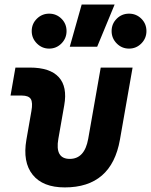

<svg xmlns="http://www.w3.org/2000/svg" viewBox="-20 -815 665 845"><path d="M265.1 9.8Q168.5 9.8 123.8 -45.9Q79.1 -101.6 96.2 -200.2L118.2 -326.2Q125 -363.8 115.5 -379.2Q106 -394.5 75.7 -394.5H26.4L47.9 -517.6H111.3Q200.2 -517.6 238.8 -475.3Q277.3 -433.1 262.7 -351.6L236.8 -204.1Q221.2 -115.7 287.1 -115.7Q352.5 -115.7 368.2 -204.1L423.3 -517.6H563.5L507.8 -200.2Q470.7 9.8 265.1 9.8ZM287.1 -609.4 339.4 -794.9H484.4L407.7 -609.4ZM547.9 -601.1Q516.1 -601.1 493.7 -623.8Q471.2 -646.5 471.2 -678.2Q471.2 -710.4 493.7 -732.7Q516.1 -754.9 547.9 -754.9Q579.6 -754.9 602.1 -732.7Q624.5 -710.4 624.5 -678.2Q624.5 -646.5 602.1 -623.8Q579.6 -601.1 547.9 -601.1ZM196.3 -601.1Q165 -601.1 142.3 -623.8Q119.6 -646.5 119.6 -678.2Q119.6 -710.4 142.3 -732.7Q165 -754.9 196.3 -754.9Q228 -754.9 250.5 -732.7Q272.9 -710.4 272.9 -678.2Q272.9 -646.5 250.5 -623.8Q228 -601.1 196.3 -601.1Z"/></svg>

Font: Cascadia Mono
Style: Bold Italic
Weight: 700
Italic angle: -10°
Monospace: yes
Designer: Aaron Bell
Foundry: Saja Typeworks
Version: Version 2404.023; ttfautohint (v1.8.4)